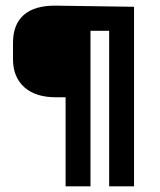

<svg xmlns="http://www.w3.org/2000/svg" viewBox="-20 -659 566 679"><path d="M366 0V-550H300V0H212V-315H178Q105 -315 65.5 -351Q26 -387 26 -449V-508Q26 -573 64.5 -606.5Q103 -640 178 -639L454 -635V0Z"/></svg>

Font: Gemunu Libre SemiBold
Style: Regular
Weight: 600
Designer: Puspanada Ekanayake, Sola Matas, Pathum Egodawatta, Kosala Senevirathne
Foundry: mooniak
Version: Version 1.100